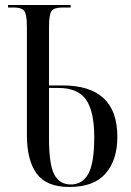

<svg xmlns="http://www.w3.org/2000/svg" viewBox="-20 -734 523 764"><path d="M256 10Q165 10 126 -43Q87 -96 87 -197V-628Q87 -677 76.5 -690.5Q66 -704 37 -704H12V-714H261V-704H226Q195 -704 185 -690Q175 -676 175 -626V-394H230Q337 -394 392 -343.5Q447 -293 447 -189Q447 -98 400.5 -44Q354 10 256 10ZM262 0Q308 0 331.5 -42.5Q355 -85 355 -188Q355 -292 322 -338Q289 -384 213 -384H175V-185Q175 -79 196 -39.5Q217 0 262 0Z"/></svg>

Font: Noto Serif Display ExtraCondensed
Style: Regular
Weight: 400
Width: 2
Designer: Monotype Design Team
Foundry: Monotype Imaging Inc.
Version: Version 2.009